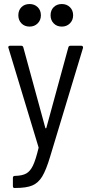

<svg xmlns="http://www.w3.org/2000/svg" viewBox="-20 -733 454 953"><path d="M44 190V150Q44 140 54 140H56Q91 139 110.5 128Q130 117 143.5 89Q157 61 171 3Q172 2 171.5 -0.5Q171 -3 171 -3L22 -495L21 -498Q21 -506 31 -506H85Q94 -506 96 -497L205 -98Q206 -96 207.5 -96Q209 -96 210 -98L319 -497Q321 -506 330 -506H383Q388 -506 390.5 -503Q393 -500 392 -495L229 44Q209 111 189.5 143Q170 175 140.5 187.5Q111 200 57 200H51Q44 200 44 190ZM231 -657Q231 -682 246.5 -697.5Q262 -713 287 -713Q311 -713 327 -697.5Q343 -682 343 -657Q343 -633 327 -617Q311 -601 287 -601Q262 -601 246.5 -617Q231 -633 231 -657ZM71 -657Q71 -682 86.5 -697.5Q102 -713 127 -713Q151 -713 167 -697.5Q183 -682 183 -657Q183 -633 167 -617Q151 -601 127 -601Q102 -601 86.5 -617Q71 -633 71 -657Z"/></svg>

Font: Barlow Semi Condensed
Style: Regular
Weight: 400
Width: 4
Designer: Jeremy Tribby
Foundry: Tribby Type
Version: Version 1.408;December 10, 2018;FontCreator 11.5.0.2430 64-b